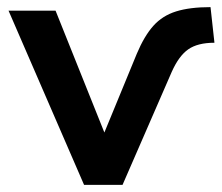

<svg xmlns="http://www.w3.org/2000/svg" viewBox="-20 -519 622 539"><path d="M216 0 4 -489H136L273 -147L364 -368Q385 -418 410.5 -446.5Q436 -475 474.5 -487Q513 -499 571 -499L582 -399Q535 -399 508.5 -380.5Q482 -362 462 -317L324 0Z"/></svg>

Font: Nunito Sans
Style: Bold
Weight: 700
Designer: Vernon Adams
Foundry: Vernon Adams
Version: Version 3.101; ttfautohint (v1.8.4.7-5d5b);gftools[0.9.27]